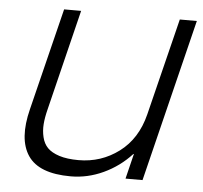

<svg xmlns="http://www.w3.org/2000/svg" viewBox="-48 -680 784 741"><g transform="rotate(5 344.0 -310.0)"><path d="M685.1 -629.9 529.8 0H463.9L487.8 -97.2H485.8Q439.5 -46.9 378.4 -18.6Q317.4 9.8 252 9.8Q128.9 9.8 86.2 -53.7Q43.5 -117.2 73.2 -234.9L170.9 -629.9H236.8L141.1 -240.2Q132.8 -207.5 130.9 -181.9Q128.9 -156.2 134.8 -131.6Q140.6 -106.9 156.2 -90.8Q171.9 -74.7 202.1 -64.9Q232.4 -55.2 276.9 -55.2Q364.3 -55.2 433.1 -106.7Q502 -158.2 525.9 -253.9L619.1 -629.9Z"/></g></svg>

Font: Sinkin Sans 300 Light Italic
Style: Regular
Weight: 300
Italic angle: -112°
Designer: Keith Bates
Foundry: K-Type
Version: Sinkin Sans (version 1.0)  by Keith Bates   •   © 2014   www